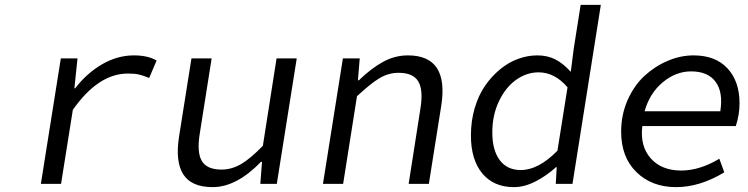

<svg xmlns="http://www.w3.org/2000/svg" viewBox="-20 -747 3038 780"><path d="M146 0 227.1 -509.8H294.9L282.2 -388.2H285.2Q334 -451.2 396 -486.6Q458 -522 523.9 -522Q581.1 -522 616.2 -501L585.9 -430.2Q560.1 -440.9 543.2 -444.6Q526.4 -448.2 499 -448.2Q379.4 -448.2 275.9 -300.8L228 0Z M843.8 13.2Q757.8 13.2 724.6 -38.6Q691.4 -90.3 707.5 -192.9L757.8 -509.8H839.8L791.5 -204.1Q779.3 -128.4 799.8 -93.3Q820.3 -58.1 880.4 -58.1Q921.4 -58.1 959.7 -80.6Q998 -103 1047.9 -154.8L1103.5 -509.8H1185.5L1104.5 0H1037.6L1044.4 -89.8H1040.5Q940.9 13.2 843.8 13.2Z M1292 0 1373 -509.8H1441.4L1434.1 -420.9H1438Q1487.8 -469.2 1535.9 -495.6Q1584 -522 1637.2 -522Q1804.7 -522 1772.5 -316.9L1722.2 0H1640.1L1688 -306.2Q1700.2 -380.9 1679.4 -416Q1658.7 -451.2 1599.1 -451.2Q1558.1 -451.2 1521.7 -429.4Q1485.4 -407.7 1430.2 -356L1374 0Z M2067.9 13.2Q1985.8 13.2 1939.5 -42.2Q1893.1 -97.7 1893.1 -196.8Q1893.1 -255.4 1908.4 -307.6Q1923.8 -359.9 1950.4 -398.4Q1977.1 -437 2011.5 -465.3Q2045.9 -493.7 2084.7 -507.8Q2123.5 -522 2162.6 -522Q2204.6 -522 2236.6 -505.4Q2268.6 -488.8 2298.8 -455.1L2311 -550.8L2338.9 -727.1H2420.9L2305.7 0H2237.8L2241.7 -67.9H2238.8Q2200.2 -32.7 2155.3 -9.8Q2110.4 13.2 2067.9 13.2ZM2095.7 -56.2Q2167.5 -56.2 2244.6 -134.8L2285.6 -392.1Q2233.9 -453.1 2168 -453.1Q2119.6 -453.1 2076.9 -422.9Q2034.2 -392.6 2007.1 -335.9Q1980 -279.3 1980 -209Q1980 -137.2 2010 -96.7Q2040 -56.2 2095.7 -56.2Z M2726.6 13.2Q2627.9 13.2 2565.7 -47.6Q2503.4 -108.4 2503.4 -211.9Q2503.4 -280.8 2529.5 -340.1Q2555.7 -399.4 2597.9 -438.5Q2640.1 -477.5 2692.4 -499.8Q2744.6 -522 2797.4 -522Q2886.7 -522 2935.5 -469.2Q2984.4 -416.5 2984.4 -327.1Q2984.4 -281.2 2969.2 -234.9H2589.4Q2579.6 -153.3 2623.5 -103.8Q2667.5 -54.2 2747.6 -54.2Q2822.3 -54.2 2902.3 -102.1L2922.4 -46.9Q2823.2 13.2 2726.6 13.2ZM2598.6 -294.9H2906.2Q2918.5 -372.6 2887 -414.8Q2855.5 -457 2787.6 -457Q2726.1 -457 2672.9 -413.1Q2619.6 -369.1 2598.6 -294.9Z"/></svg>

Font: Office Code Pro D Italic
Style: Regular
Weight: 400
Italic angle: -9°
Designer: Nathan Rutzky & Paul D. Hunt
Foundry: Adobe Systems Incorporated
Version: Version 1.004;PS 001.004;hotconv 1.0.70;makeotf.lib2.5.58329